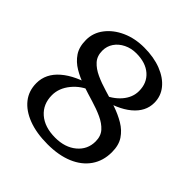

<svg xmlns="http://www.w3.org/2000/svg" viewBox="-191 -851 1013 1013"><g transform="rotate(45 315.0 -345.0)"><path d="M315 16Q232 16 171.5 -7Q111 -30 78 -71.5Q45 -113 45 -171Q45 -241 104.5 -292.5Q164 -344 273 -371L281 -348Q223 -328 185.5 -282Q148 -236 148 -184Q148 -117 194 -77Q240 -37 319 -37Q392 -37 438 -75.5Q484 -114 484 -174Q484 -214 461.5 -239Q439 -264 402 -281Q365 -298 321 -311Q277 -324 232.5 -339Q188 -354 151 -376Q114 -398 91.5 -431.5Q69 -465 69 -517Q69 -570 102 -613Q135 -656 190.5 -681Q246 -706 315 -706Q387 -706 442 -684.5Q497 -663 528 -625Q559 -587 559 -537Q559 -472 501.5 -424Q444 -376 337 -353L329 -373Q388 -395 423 -435.5Q458 -476 458 -524Q458 -584 417.5 -619.5Q377 -655 307 -655Q269 -655 237.5 -639.5Q206 -624 188 -597.5Q170 -571 170 -538Q170 -498 192.5 -473Q215 -448 252 -431Q289 -414 333.5 -401Q378 -388 422 -373Q466 -358 503 -336Q540 -314 562.5 -280.5Q585 -247 585 -195Q585 -130 552 -82.5Q519 -35 458.5 -9.5Q398 16 315 16Z"/></g></svg>

Font: Platypi Light
Style: Regular
Weight: 300
Designer: David Sargent
Foundry: Bolt Cutter Type
Version: Version 1.200